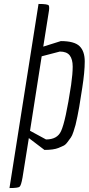

<svg xmlns="http://www.w3.org/2000/svg" viewBox="-20 -752 449 972"><path d="M289 -88Q312 -137 340 -322Q348 -378 348 -415Q348 -452 333 -471.5Q318 -491 283 -491L191 -467L132 -90L213 -46Q270 -46 289 -88ZM227 -724Q229 -720 229 -711Q229 -702 226 -686L199 -516L288 -544Q356 -544 382.5 -518.5Q409 -493 409 -440.5Q409 -388 396.5 -308Q384 -228 381 -210.5Q378 -193 372 -163Q366 -133 362.5 -120Q359 -107 352 -85.5Q345 -64 338.5 -55.5Q332 -47 322 -33Q312 -19 301 -14Q290 -9 276 -3Q251 7 205 7L126 -53L94 147Q87 187 79 193.5Q71 200 28 200L175 -732Q223 -732 227 -724Z"/></svg>

Font: Economica
Style: Italic
Weight: 400
Designer: Vicente Lamonaca
Foundry: Vicente Lamonaca
Version: Version 1.100